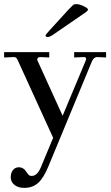

<svg xmlns="http://www.w3.org/2000/svg" viewBox="-33 -673 538 932"><path d="M85 239Q57 239 39 226Q21 213 19 190Q19 166 30 152.5Q41 139 58 139Q82 139 96 163Q104 175 110 179Q116 181 121 181Q149 181 167 135L225 -4L52 -383Q46 -396 36 -396L-13 -394V-420H206V-394L161 -396Q154 -396 150 -390.5Q146 -385 149 -379L271 -111L384 -381Q385 -382 385 -387Q385 -396 374 -396L327 -394V-420H482V-394L439 -396Q423 -396 414 -377L203 132Q179 191 152 215Q125 239 85 239ZM201 -493Q188 -493 188 -501Q188 -504 206 -524L301 -628Q316 -644 322 -649Q326 -653 337 -653Q353 -653 373.5 -643Q394 -633 394 -627Q394 -621 384 -614L221 -502Q209 -495 201 -493Z"/></svg>

Font: UnnaRegular
Style: Regular
Weight: 400
Designer: Jorge de Buen Unna
Foundry: Omnibus-Type
Version: Version 2.008;hotconv 1.0.109;makeotfexe 2.5.65596